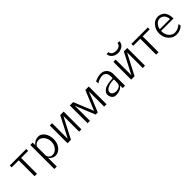

<svg xmlns="http://www.w3.org/2000/svg" viewBox="291 -2055 3610 3610"><g transform="rotate(-45 2095.5 -250.0)"><path d="M25.9 -421.9V-472.2H463.9V-421.9H276.9V0H212.9V-421.9Z M571.8 167V-472.2H634.8V-403.8Q697.8 -480 786.6 -480Q859.9 -480 910.4 -409.4Q960.9 -338.9 960.9 -237.8Q960.9 -128.9 901.4 -60.5Q841.8 7.8 765.6 7.8Q730.5 7.8 699 -9.5Q667.5 -26.9 659.7 -36.9Q651.9 -46.9 636.7 -65.9V167ZM636.7 -129.9Q636.7 -99.1 665.3 -70.6Q693.8 -42 734.9 -42Q799.8 -42 848.1 -98.4Q896.5 -154.8 896.5 -236.8Q896.5 -315.9 851.6 -372.6Q806.6 -429.2 744.6 -429.2Q692.9 -429.2 656.7 -389.2Q641.6 -370.1 639.2 -364.5Q636.7 -358.9 636.7 -341.8Z M1089.4 0V-472.2H1150.4V-109.9L1151.4 -56.2L1367.2 -472.2H1458.5V0H1397.5V-361.8L1396.5 -416L1180.2 0Z M1622.1 0V-472.2H1710.9L1872.1 -79.1H1873L2034.2 -472.2H2126V0H2063V-355L2062 -408.2L2039.1 -345.2L1900.9 -7.8H1844.2L1711.9 -333L1685.1 -408.2V0Z M2263.2 -115.2Q2263.2 -140.1 2276.1 -163.6Q2289.1 -187 2318.6 -210.4Q2348.1 -233.9 2408.7 -248.5Q2469.2 -263.2 2554.2 -265.1V-307.1Q2554.2 -372.1 2526.9 -402.8Q2498 -438 2453.1 -438Q2416 -438 2381.1 -427.5Q2346.2 -417 2334.7 -409.9Q2323.2 -402.8 2294.9 -386.2L2290 -441.9Q2371.1 -484.9 2454.1 -484.9Q2529.3 -484.9 2571.5 -438.5Q2613.8 -392.1 2618.2 -335L2619.1 -300.8V0H2556.2V-68.8Q2494.1 8.3 2380.9 7.8H2374Q2318.8 7.8 2291 -32.2Q2263.2 -72.3 2263.2 -115.2ZM2325.2 -117.2Q2325.2 -81.1 2356.7 -61.5Q2388.2 -42 2428.2 -42Q2446.3 -42 2465.1 -46.4Q2483.9 -50.8 2505.4 -60.8Q2526.9 -70.8 2540.5 -93Q2554.2 -115.2 2554.2 -145V-233.9Q2453.1 -232.9 2389.2 -200.9Q2325.2 -168.9 2325.2 -117.2Z M2780.8 0V-472.2H2841.8V-109.9L2842.8 -56.2L3058.6 -472.2H3149.9V0H3088.9V-361.8L3087.9 -416L2871.6 0ZM2794.9 -667H2844.7Q2846.7 -641.1 2860.6 -622.6Q2874.5 -604 2895.5 -595.5Q2916.5 -586.9 2933.1 -584Q2949.7 -581.1 2964.8 -581.1Q2985.8 -581.1 3009.3 -585.9Q3032.7 -590.8 3058.1 -611.8Q3083.5 -632.8 3085.9 -667H3135.7Q3133.8 -601.1 3082.8 -563.5Q3031.7 -525.9 2965.8 -525.9Q2898.9 -525.9 2847.9 -563.5Q2796.9 -601.1 2794.9 -667Z M3258.3 -421.9V-472.2H3696.3V-421.9H3509.3V0H3445.3V-421.9Z M3766.1 -240.2Q3766.1 -338.4 3825.2 -411.1Q3884.3 -483.9 3972.2 -483.9Q4002.9 -483.9 4031.5 -474.4Q4060.1 -464.8 4090.1 -441.9Q4120.1 -418.9 4138.7 -369.4Q4157.2 -319.8 4157.2 -250H3826.2V-242.2Q3826.2 -151.4 3875.2 -96.7Q3924.3 -42 3988.3 -42Q4073.2 -42 4149.9 -110.8L4155.3 -56.2Q4078.1 7.8 3988.3 7.8Q3896.5 7.8 3831.3 -63.7Q3766.1 -135.3 3766.1 -240.2ZM3831.1 -290H4103Q4096.2 -366.2 4057.6 -400.1Q4019 -434.1 3972.2 -434.1Q3921.4 -434.1 3881.8 -393.1Q3842.3 -352.1 3831.1 -290Z"/></g></svg>

Font: CMU Bright
Style: Roman
Weight: 500
Version: Version 0.7.0